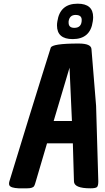

<svg xmlns="http://www.w3.org/2000/svg" viewBox="-20 -1005 569 1041"><path d="M401 -985Q485 -985 485 -912Q485 -901 483 -889Q470 -793 374 -793Q289 -793 289 -867Q289 -878 291 -889Q305 -985 401 -985ZM383 -854Q423 -854 423 -897Q423 -924 390 -924Q357 -924 352 -889Q352 -885 352 -882Q352 -854 383 -854ZM406 -769Q475 -769 476 -738L501 -431L513 -22Q513 2 506 9Q499 16 470 16Q381 16 381 -22L375 -228H235L174 -21Q169 -3 166 2Q160 16 127.5 16Q95 16 81 16Q38 14 31 0Q29 -4 29 -9.5Q29 -15 31 -22Q157 -434 204.5 -585Q252 -736 255 -746Q262 -769 406 -769ZM357 -638 271 -349H370Z"/></svg>

Font: Chau Philomene One
Style: Italic
Weight: 400
Designer: Vicente Lamonaca
Foundry: TipoType
Version: Version 1.002